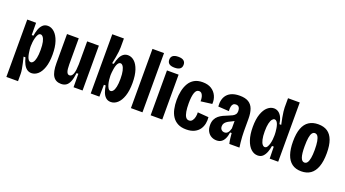

<svg xmlns="http://www.w3.org/2000/svg" viewBox="-61 -1345 3818 2123"><g transform="rotate(20 1847.5 -283.0)"><path d="M48 147V-254V-528H152L153 -384H173Q179 -424 191.5 -459.5Q204 -495 227.5 -518Q251 -541 288 -541Q329 -541 365 -508.5Q401 -476 422.5 -413Q444 -350 444 -259Q444 -168 422.5 -107Q401 -46 366.5 -16.5Q332 13 292 13Q262 13 239 -4Q216 -21 199.5 -53Q183 -85 172 -129H150Q158 -98 166 -62Q174 -26 179.5 6Q185 38 185 59V147ZM245 -98Q260 -98 273 -114.5Q286 -131 294 -167.5Q302 -204 302 -262Q302 -320 294 -355.5Q286 -391 272.5 -408Q259 -425 244 -425Q227 -425 216 -408Q205 -391 198 -365.5Q191 -340 188 -313.5Q185 -287 185 -268V-253Q185 -243 187 -224.5Q189 -206 192.5 -184Q196 -162 202.5 -142.5Q209 -123 219.5 -110.5Q230 -98 245 -98Z M641 13Q577 13 546.5 -35Q516 -83 516 -187V-528H654V-221Q654 -162 664 -135Q674 -108 697 -108Q710 -108 720.5 -117.5Q731 -127 738 -146Q745 -165 748.5 -193Q752 -221 753 -258V-528H891V-221V0H785L784 -158H763Q756 -96 740.5 -58Q725 -20 700.5 -3.5Q676 13 641 13Z M1226 13Q1190 13 1166.5 -8.5Q1143 -30 1130.5 -65Q1118 -100 1112 -140H1091L1089 0H987V-265V-697H1124V-591Q1124 -570 1120.5 -540Q1117 -510 1110.5 -473.5Q1104 -437 1095 -395H1114Q1124 -441 1139.5 -473Q1155 -505 1178 -522Q1201 -539 1231 -539Q1272 -539 1306.5 -508.5Q1341 -478 1361.5 -417Q1382 -356 1382 -266Q1382 -175 1360.5 -112.5Q1339 -50 1303.5 -18.5Q1268 13 1226 13ZM1183 -101Q1198 -101 1211.5 -117.5Q1225 -134 1233 -170.5Q1241 -207 1241 -264Q1241 -322 1232.5 -358Q1224 -394 1211 -410.5Q1198 -427 1183 -427Q1169 -427 1158.5 -414.5Q1148 -402 1141.5 -382.5Q1135 -363 1131.5 -341Q1128 -319 1126 -300Q1124 -281 1124 -271V-256Q1124 -237 1127 -211Q1130 -185 1137 -160Q1144 -135 1155 -118Q1166 -101 1183 -101Z M1460 0V-697H1596V0Z M1692 0V-528H1829V0ZM1760 -585Q1717 -585 1696 -601Q1675 -617 1675 -649Q1675 -680 1696 -696.5Q1717 -713 1760 -713Q1803 -713 1823.5 -696.5Q1844 -680 1844 -650Q1844 -617 1823 -601Q1802 -585 1760 -585Z M2113 13Q2054 13 2014 -8Q1974 -29 1949.5 -66Q1925 -103 1914.5 -152.5Q1904 -202 1904 -258Q1904 -314 1915 -365.5Q1926 -417 1949.5 -456.5Q1973 -496 2012 -518.5Q2051 -541 2109 -541Q2172 -541 2213 -515Q2254 -489 2274 -445.5Q2294 -402 2290 -351L2158 -334Q2159 -362 2153.5 -385Q2148 -408 2136 -421.5Q2124 -435 2104 -435Q2088 -435 2076.5 -424.5Q2065 -414 2057.5 -393.5Q2050 -373 2046 -341.5Q2042 -310 2042 -268Q2042 -212 2049 -172Q2056 -132 2070.5 -111.5Q2085 -91 2109 -91Q2132 -91 2146.5 -109Q2161 -127 2167 -154.5Q2173 -182 2171 -209L2300 -199Q2304 -162 2297 -125Q2290 -88 2269 -57Q2248 -26 2209.5 -6.5Q2171 13 2113 13Z M2470 12Q2437 12 2409 -3Q2381 -18 2363.5 -48.5Q2346 -79 2346 -124Q2346 -162 2359 -189.5Q2372 -217 2394.5 -235.5Q2417 -254 2444.5 -267Q2472 -280 2501 -291Q2527 -301 2546 -311Q2565 -321 2576 -336Q2587 -351 2587 -375Q2587 -401 2575.5 -418Q2564 -435 2538 -435Q2518 -435 2506.5 -423.5Q2495 -412 2491 -390.5Q2487 -369 2489 -339L2362 -347Q2358 -390 2367 -425.5Q2376 -461 2398.5 -487Q2421 -513 2458 -527Q2495 -541 2546 -541Q2611 -541 2649.5 -517.5Q2688 -494 2705 -448Q2722 -402 2722 -333V-186Q2722 -159 2724 -125.5Q2726 -92 2729.5 -59Q2733 -26 2737 0H2618Q2610 -33 2607 -61.5Q2604 -90 2601 -122H2583Q2577 -77 2562 -47Q2547 -17 2524.5 -2.5Q2502 12 2470 12ZM2523 -101Q2537 -101 2547 -106.5Q2557 -112 2564.5 -122Q2572 -132 2577 -144.5Q2582 -157 2586 -171V-286L2618 -283Q2607 -270 2592 -261Q2577 -252 2560.5 -244.5Q2544 -237 2528.5 -229Q2513 -221 2500.5 -211Q2488 -201 2480 -187.5Q2472 -174 2472 -155Q2472 -129 2487 -115Q2502 -101 2523 -101Z M2954 13Q2911 13 2875.5 -19Q2840 -51 2818.5 -114Q2797 -177 2797 -267Q2797 -358 2818.5 -418.5Q2840 -479 2875 -509Q2910 -539 2949 -539Q2979 -539 3003 -522Q3027 -505 3042.5 -472.5Q3058 -440 3064 -395L3085 -394Q3075 -440 3068.5 -476.5Q3062 -513 3058.5 -541.5Q3055 -570 3055 -588V-697H3193V-264V0H3093L3090 -140H3069Q3063 -99 3049.5 -64.5Q3036 -30 3013.5 -8.5Q2991 13 2954 13ZM2997 -101Q3014 -101 3025 -118Q3036 -135 3043 -160Q3050 -185 3052.5 -211Q3055 -237 3055 -256V-271Q3055 -281 3053.5 -300Q3052 -319 3048.5 -341Q3045 -363 3038.5 -382.5Q3032 -402 3021.5 -414.5Q3011 -427 2996 -427Q2982 -427 2968.5 -410.5Q2955 -394 2946.5 -358Q2938 -322 2938 -264Q2938 -207 2946.5 -170.5Q2955 -134 2968.5 -117.5Q2982 -101 2997 -101Z M3467 13Q3400 13 3356.5 -19.5Q3313 -52 3291.5 -114.5Q3270 -177 3270 -267Q3270 -362 3293 -422.5Q3316 -483 3361 -512Q3406 -541 3470 -541Q3536 -541 3579 -512Q3622 -483 3644 -423.5Q3666 -364 3666 -272Q3666 -175 3642.5 -111.5Q3619 -48 3575 -17.5Q3531 13 3467 13ZM3468 -90Q3488 -90 3501 -108Q3514 -126 3521 -164Q3528 -202 3528 -260Q3528 -322 3521 -360.5Q3514 -399 3501 -417.5Q3488 -436 3467 -436Q3448 -436 3435 -418.5Q3422 -401 3415.5 -362Q3409 -323 3409 -260Q3409 -172 3423.5 -131Q3438 -90 3468 -90Z"/></g></svg>

Font: Bricolage Grotesque 24pt Condensed
Style: Bold
Weight: 700
Width: 3
Designer: Mathieu Triay
Foundry: Atelier Triay
Version: Version 1.001;gftools[0.9.33.dev8+g029e19f]